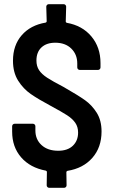

<svg xmlns="http://www.w3.org/2000/svg" viewBox="-20 -812 541 917"><path d="M302 4Q297 6 297 10L298 73Q298 78 294.5 81.5Q291 85 286 85H215Q210 85 206.5 81.5Q203 78 203 73L204 9Q204 5 199 3Q124 -11 81 -60.5Q38 -110 38 -183V-209Q38 -214 41.5 -217.5Q45 -221 50 -221H137Q142 -221 145.5 -217.5Q149 -214 149 -209V-189Q149 -146 178.5 -119Q208 -92 258 -92Q303 -92 328 -116Q353 -140 353 -179Q353 -206 339.5 -225.5Q326 -245 300.5 -261.5Q275 -278 223 -306Q163 -338 127 -363Q91 -388 66.5 -427Q42 -466 42 -522Q42 -596 84 -644Q126 -692 198 -704Q203 -706 203 -710L201 -780Q201 -785 204.5 -788.5Q208 -792 213 -792H284Q289 -792 292.5 -788.5Q296 -785 296 -780L294 -709Q294 -705 299 -703Q373 -690 416.5 -638Q460 -586 460 -511V-490Q460 -485 456.5 -481.5Q453 -478 448 -478H361Q356 -478 352.5 -481.5Q349 -485 349 -490V-509Q349 -552 320.5 -580Q292 -608 244 -608Q202 -608 178 -585.5Q154 -563 154 -523Q154 -496 166.5 -477Q179 -458 205 -441Q231 -424 283 -397Q353 -357 386 -333.5Q419 -310 442 -273.5Q465 -237 465 -184Q465 -108 421 -58Q377 -8 302 4Z"/></svg>

Font: Barlow Semi Condensed SemiBold
Style: Regular
Weight: 600
Width: 4
Designer: Jeremy Tribby
Foundry: Tribby Type
Version: Version 1.408